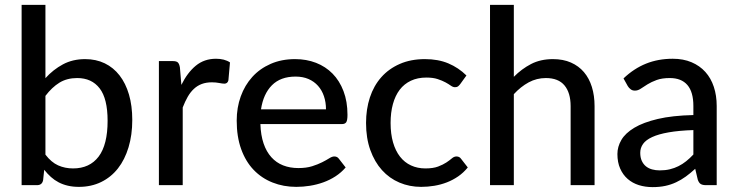

<svg xmlns="http://www.w3.org/2000/svg" viewBox="-20 -758 3016 786"><path d="M166 -125Q190 -93.5 218 -81Q246 -68.5 279 -68.5Q347 -68.5 383.8 -117Q420.5 -165.5 420.5 -263.5Q420.5 -354 388 -396.2Q355.5 -438.5 296 -438.5Q254 -438.5 223.2 -419.5Q192.5 -400.5 166 -365.5ZM166 -438Q197.5 -473 237.5 -494.5Q277.5 -516 328.5 -516Q373 -516 408.8 -498.8Q444.5 -481.5 469.5 -449.2Q494.5 -417 508 -371Q521.5 -325 521.5 -267Q521.5 -205.5 506.2 -155Q491 -104.5 462.8 -68.5Q434.5 -32.5 394 -12.8Q353.5 7 303 7Q278.5 7 258 2.2Q237.5 -2.5 220.2 -11.5Q203 -20.5 188.5 -33.5Q174 -46.5 161 -63L156.5 -20.5Q152.5 0 131.5 0H68.5V-738H166Z M722.5 -410.5Q747 -460.5 781.5 -489Q816 -517.5 864.5 -517.5Q881 -517.5 895.8 -513.8Q910.5 -510 921.5 -502.5L915 -429Q911.5 -415.5 898.5 -415.5Q891.5 -415.5 877.5 -418.2Q863.5 -421 847.5 -421Q824 -421 806 -414.2Q788 -407.5 773.8 -394.2Q759.5 -381 748.5 -361.8Q737.5 -342.5 728 -318V0H630.5V-508H686.5Q702.5 -508 708.2 -502.2Q714 -496.5 716.5 -482Z M1314.5 -310.5Q1314.5 -339.5 1306.2 -364Q1298 -388.5 1282 -406.5Q1266 -424.5 1243 -434.5Q1220 -444.5 1190 -444.5Q1128.5 -444.5 1093.2 -409Q1058 -373.5 1048.5 -310.5ZM1395 -72.5Q1377 -51.5 1353.5 -36.2Q1330 -21 1303.5 -11.5Q1277 -2 1248.8 2.5Q1220.5 7 1193 7Q1140.5 7 1095.8 -10.8Q1051 -28.5 1018.2 -62.8Q985.5 -97 967.2 -147.8Q949 -198.5 949 -264.5Q949 -317.5 965.5 -363.2Q982 -409 1012.8 -443Q1043.5 -477 1088 -496.5Q1132.5 -516 1188 -516Q1234.5 -516 1273.8 -500.8Q1313 -485.5 1341.5 -456.5Q1370 -427.5 1386.2 -385Q1402.5 -342.5 1402.5 -288Q1402.5 -265.5 1397.5 -257.8Q1392.5 -250 1379 -250H1046Q1047.5 -204.5 1059 -170.8Q1070.5 -137 1090.8 -114.5Q1111 -92 1139 -81Q1167 -70 1201.5 -70Q1234 -70 1257.8 -77.5Q1281.5 -85 1298.8 -93.8Q1316 -102.5 1327.8 -110Q1339.5 -117.5 1348.5 -117.5Q1360.5 -117.5 1367 -108.5Z M1863.5 -413Q1859 -407.5 1854.8 -404.2Q1850.5 -401 1842.5 -401Q1834.5 -401 1825.8 -407.2Q1817 -413.5 1803.8 -420.8Q1790.5 -428 1771.8 -434.2Q1753 -440.5 1725.5 -440.5Q1689.5 -440.5 1662 -427.5Q1634.5 -414.5 1616.2 -390.5Q1598 -366.5 1588.5 -332Q1579 -297.5 1579 -254.5Q1579 -210 1589 -175.2Q1599 -140.5 1617.5 -116.8Q1636 -93 1662.5 -80.8Q1689 -68.5 1721.5 -68.5Q1753 -68.5 1773.5 -76.2Q1794 -84 1807.5 -93Q1821 -102 1830 -109.8Q1839 -117.5 1848.5 -117.5Q1860.5 -117.5 1867 -108.5L1895 -72.5Q1877.5 -51 1855.8 -36Q1834 -21 1809.5 -11.5Q1785 -2 1758.2 2.5Q1731.5 7 1704 7Q1656.5 7 1615.2 -10.5Q1574 -28 1543.8 -61.5Q1513.5 -95 1496 -143.8Q1478.5 -192.5 1478.5 -254.5Q1478.5 -311 1494.2 -359Q1510 -407 1540.8 -441.8Q1571.5 -476.5 1616.5 -496.2Q1661.5 -516 1719.5 -516Q1774 -516 1815.5 -498.5Q1857 -481 1889.5 -449Z M2083.5 -443.5Q2115.5 -476 2154.2 -496Q2193 -516 2243.5 -516Q2285.5 -516 2317.2 -502Q2349 -488 2370.5 -462.8Q2392 -437.5 2403 -402Q2414 -366.5 2414 -323.5V0H2316V-323.5Q2316 -378 2291 -408.2Q2266 -438.5 2214.5 -438.5Q2177 -438.5 2144.2 -420.8Q2111.5 -403 2083.5 -372.5V0H1986V-738H2083.5Z M2818.5 -225.5Q2759 -223.5 2717.5 -216.2Q2676 -209 2650 -197Q2624 -185 2612.5 -168.8Q2601 -152.5 2601 -132.5Q2601 -113.5 2607.2 -99.8Q2613.5 -86 2624.2 -77.2Q2635 -68.5 2649.5 -64.5Q2664 -60.5 2681 -60.5Q2703.5 -60.5 2722.2 -65Q2741 -69.5 2757.5 -77.8Q2774 -86 2789 -98Q2804 -110 2818.5 -125.5ZM2532.5 -437Q2575 -477.5 2624.8 -497.5Q2674.5 -517.5 2734 -517.5Q2777.5 -517.5 2811 -503.2Q2844.5 -489 2867.5 -463.5Q2890.5 -438 2902.2 -402.5Q2914 -367 2914 -324V0H2870.5Q2856 0 2848.5 -4.8Q2841 -9.5 2836.5 -22.5L2826 -67Q2806.5 -49 2787.5 -35.2Q2768.5 -21.5 2747.8 -11.8Q2727 -2 2703.5 3Q2680 8 2651.5 8Q2621.5 8 2595.2 -0.2Q2569 -8.5 2549.5 -25.5Q2530 -42.5 2518.8 -68Q2507.5 -93.5 2507.5 -127.5Q2507.5 -157.5 2523.8 -185.2Q2540 -213 2576.8 -235Q2613.5 -257 2672.8 -271Q2732 -285 2818.5 -287V-324Q2818.5 -381.5 2794 -410Q2769.5 -438.5 2722 -438.5Q2690 -438.5 2668.2 -430.5Q2646.5 -422.5 2630.8 -412.8Q2615 -403 2603.2 -395Q2591.5 -387 2579 -387Q2569 -387 2561.8 -392.5Q2554.5 -398 2550 -405.5Z"/></svg>

Font: TypoPRO Lato
Style: Regular
Weight: 500
Designer: Lukasz Dziedzic with Adam Twardoch and Botio Nikoltchev
Foundry: tyPoland Lukasz Dziedzic
Version: Version 2.010; 2014-09-01; http://www.latofonts.com/